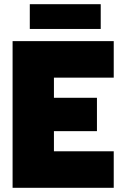

<svg xmlns="http://www.w3.org/2000/svg" viewBox="-20 -895 572 915"><path d="M122 -875H460V-757H122ZM40 -699H522V-525H237V-429H442V-270H237V-174H522V0H40Z"/></svg>

Font: Readiness ExtraBold
Style: Regular
Weight: 800
Designer: Katatrad Team
Foundry: CadsonDemak
Version: Version 1.00;January 16, 2020;FontCreator 12.0.0.2550 64-bit